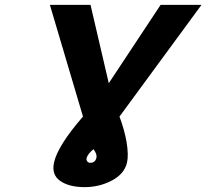

<svg xmlns="http://www.w3.org/2000/svg" viewBox="-20 -749 848 789"><path d="M336 -100Q334 -92 338.5 -86Q343 -80 351 -80Q371 -80 376 -100Q380 -115 364 -136Q341 -117 336 -100ZM328 20Q264 20 227.5 -5.5Q191 -31 202 -81Q217 -150 321 -270L185 -729H352L427 -407L640 -729H808L471 -270Q491 -217 500 -166Q509 -112 502 -81Q491 -34 439.5 -7Q388 20 328 20Z"/></svg>

Font: Miedinger
Style: Bold-Italic
Weight: 700
Italic angle: -13°
Version: Version 001.000